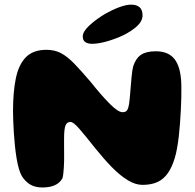

<svg xmlns="http://www.w3.org/2000/svg" viewBox="-20 -804 863 848"><path d="M167.5 24Q134.5 24 113 10.8Q91.5 -2.5 77 -25.5Q69.5 -38 63.5 -58.5Q57.5 -79 53.2 -105Q49 -131 46 -159.5Q43 -188 41.2 -216.2Q39.5 -244.5 38.5 -269.5Q37.5 -294.5 37.5 -313Q37.5 -397.5 50 -458.2Q62.5 -519 94.5 -551.5Q126.5 -584 185.5 -584Q221.5 -584 249.5 -569.2Q277.5 -554.5 308 -523Q338.5 -491.5 381 -441.5Q429.5 -380.5 465.8 -344.5Q502 -308.5 521 -308.5Q529.5 -308.5 535 -311.2Q540.5 -314 544 -321.8Q547.5 -329.5 550 -344.5Q551 -351.5 552.5 -364.8Q554 -378 555.2 -394.5Q556.5 -411 558 -428.8Q559.5 -446.5 561 -463Q562.5 -479.5 564.5 -492.5Q566.5 -505.5 568.5 -512Q580.5 -547.5 603.5 -562.5Q626.5 -577.5 667.5 -577.5Q699.5 -577.5 721 -567Q742.5 -556.5 755.8 -536Q769 -515.5 775 -486Q781 -456.5 781 -418Q781.5 -399.5 780.8 -374.2Q780 -349 778.8 -320.2Q777.5 -291.5 775.2 -261.5Q773 -231.5 769.8 -203Q766.5 -174.5 762 -149.2Q757.5 -124 751.5 -105Q739.5 -65 721.2 -39Q703 -13 675.8 -0.2Q648.5 12.5 609.5 12.5Q577.5 12.5 543.5 -8.5Q509.5 -29.5 474.2 -65.5Q439 -101.5 402.5 -147Q378.5 -177 360.5 -199.2Q342.5 -221.5 329.5 -236.2Q316.5 -251 307 -258.2Q297.5 -265.5 291 -265.5Q276 -265.5 269.5 -250.5Q263 -235.5 263 -190.5V-160.5Q263 -144.5 263.2 -128Q263.5 -111.5 263.2 -95.8Q263 -80 262 -65.5Q261 -51 259.8 -38.8Q258.5 -26.5 256 -17Q244 4.5 221.8 14.2Q199.5 24 167.5 24ZM385.5 -610.5Q368.5 -610.5 357 -618Q345.5 -625.5 345.5 -643Q345.5 -664.5 375 -691.8Q404.5 -719 445.5 -743.5Q475.5 -760.5 506.2 -772Q537 -783.5 559 -783.5Q583 -783.5 596.2 -772.2Q609.5 -761 609.5 -736.5Q609.5 -711 585.8 -689Q562 -667 525 -648.5Q490 -632 452.2 -621.2Q414.5 -610.5 385.5 -610.5Z"/></svg>

Font: Gluten Thin
Style: Bold
Weight: 700
Version: Version 1.300